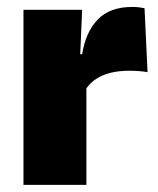

<svg xmlns="http://www.w3.org/2000/svg" viewBox="-20 -520 445 540"><path d="M220.5 -267.5 169.5 -367.5H211Q221 -430 255 -465.2Q289 -500.5 352.5 -500.5Q362 -500.5 370.2 -499.5Q378.5 -498.5 386.5 -497L395 -317Q385 -319 371.2 -320Q357.5 -321 344.5 -321Q297.5 -321 266.5 -306.8Q235.5 -292.5 220.5 -267.5ZM223 0H46V-492.5H211L204 -329.5H223Z"/></svg>

Font: Anek Kannada ExtraBold
Style: Regular
Weight: 800
Version: Version 1.003